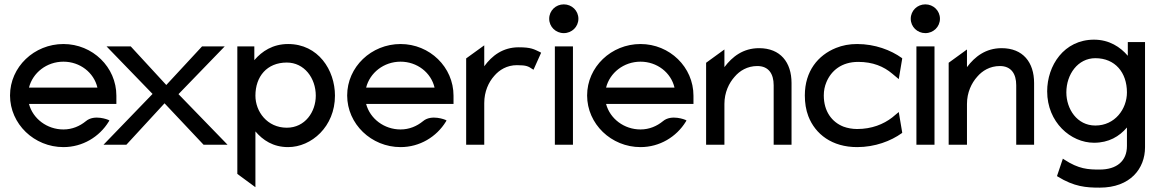

<svg xmlns="http://www.w3.org/2000/svg" viewBox="-20 -664 5309 881"><path d="M26 -226C26 -95 137 11 271 11C359 11 436 -36 479 -106L482 -111L477 -114C477 -114 413 -141 374 -108C346 -85 311 -70 271 -70C196 -70 131 -119 113 -187H514V-225C514 -356 405 -462 271 -462C137 -462 26 -357 26 -226ZM113 -262C130 -330 194 -381 271 -381C347 -381 411 -331 427 -262Z M455 0H560L735 -190L914 0H1024L799 -232L1011 -451H907L743 -274L580 -451H469L680 -233Z M1069 134 1152 195V-61C1186 -21 1233 11 1302 11C1409 11 1517 -83 1517 -225C1517 -343 1440 -462 1302 -462C1232 -462 1182 -429 1147 -388V-451H1069ZM1152 -225C1152 -313 1205 -377 1296 -377C1376 -377 1429 -306 1429 -225C1429 -151 1380 -78 1296 -78C1206 -78 1152 -152 1152 -225Z M1573 -226C1573 -95 1684 11 1818 11C1906 11 1983 -36 2026 -106L2029 -111L2024 -114C2024 -114 1960 -141 1921 -108C1893 -85 1858 -70 1818 -70C1743 -70 1678 -119 1660 -187H2061V-225C2061 -356 1952 -462 1818 -462C1684 -462 1573 -357 1573 -226ZM1660 -262C1677 -330 1741 -381 1818 -381C1894 -381 1958 -331 1974 -262Z M2119 0H2202V-191C2202 -244 2222 -287 2248 -316C2271 -343 2306 -365 2352 -365C2397 -365 2405 -359 2423 -347L2428 -344L2463 -422L2458 -425C2430 -438 2418 -447 2360 -447C2287 -447 2237 -408 2202 -360V-456L2119 -396Z M2500 -578C2500 -541 2530 -512 2567 -512C2604 -512 2634 -541 2634 -578C2634 -615 2604 -644 2567 -644C2530 -644 2500 -615 2500 -578ZM2526 0H2609V-451H2526Z M2674 -226C2674 -95 2785 11 2919 11C3007 11 3084 -36 3127 -106L3130 -111L3125 -114C3125 -114 3061 -141 3022 -108C2994 -85 2959 -70 2919 -70C2844 -70 2779 -119 2761 -187H3162V-225C3162 -356 3053 -462 2919 -462C2785 -462 2674 -357 2674 -226ZM2761 -262C2778 -330 2842 -381 2919 -381C2995 -381 3059 -331 3075 -262Z M3220 0H3304V-187C3304 -240 3325 -283 3351 -312C3374 -339 3409 -361 3455 -361C3507 -361 3530 -325 3530 -273V0H3612V-283C3612 -378 3561 -443 3463 -443C3390 -443 3340 -404 3304 -356V-437L3220 -376Z M3673 -226C3673 -192 3678 -160 3689 -131C3721 -48 3798 11 3913 11C3995 11 4068 -17 4118 -53L4120 -55L4104 -150L4074 -125C4034 -94 3980 -72 3913 -72C3891 -72 3869 -76 3850 -83C3797 -104 3760 -153 3760 -226C3760 -248 3764 -268 3772 -287C3794 -340 3842 -380 3918 -380C3985 -380 4035 -359 4074 -326L4104 -301L4120 -396L4118 -398C4068 -434 3995 -462 3913 -462C3877 -462 3846 -456 3816 -444C3734 -411 3673 -338 3673 -226Z M4159 -578C4159 -541 4189 -512 4226 -512C4263 -512 4293 -541 4293 -578C4293 -615 4263 -644 4226 -644C4189 -644 4159 -615 4159 -578ZM4185 0H4268V-451H4185Z M4333 0H4417V-187C4417 -240 4438 -283 4464 -312C4487 -339 4522 -361 4568 -361C4620 -361 4643 -325 4643 -273V0H4725V-283C4725 -378 4674 -443 4576 -443C4503 -443 4453 -404 4417 -356V-437L4333 -376Z M4785 -245C4785 -103 4893 -9 5000 -9C5068 -9 5116 -38 5151 -79V6C5151 75 5104 114 5026 114C4973 114 4930 112 4863 68L4857 64L4830 144L4833 146C4909 193 4964 197 5026 197C5167 197 5234 109 5234 12V-471H5155V-408C5121 -448 5070 -482 5000 -482C4862 -482 4785 -363 4785 -245ZM4873 -240C4873 -323 4926 -397 5006 -397C5097 -397 5151 -331 5151 -240C5151 -164 5096 -88 5006 -88C4922 -88 4873 -164 4873 -240Z"/></svg>

Font: Charger Sport
Style: SeBd
Weight: 600
Designer: Jasper
Foundry: Cannot Into Space Fonts
Version: Version 1.1